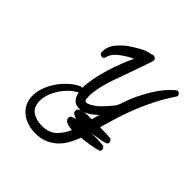

<svg xmlns="http://www.w3.org/2000/svg" viewBox="-179 -779 901 901"><g transform="rotate(45 271.5 -328.5)"><path d="M543 -600.6Q543 -596.7 540 -593.8Q510.7 -549.8 488.8 -507.3Q466.8 -464.8 449.2 -421.9Q431.6 -378.9 417 -333.5Q402.3 -288.1 388.7 -238.3Q423.8 -238.3 460.9 -235.4Q463.9 -232.4 467.3 -227.5Q470.7 -222.7 470.7 -218.8Q470.7 -210 462.9 -206.1Q455.1 -203.1 443.8 -200.7Q432.6 -198.2 420.9 -196.3Q409.2 -194.3 397.9 -192.9Q386.7 -191.4 377.9 -190.4H388.7Q423.8 -190.4 460.9 -187.5Q463.9 -184.6 467.3 -180.2Q470.7 -175.8 470.7 -170.9Q470.7 -162.1 462.9 -158.2Q454.1 -155.3 440.4 -152.3Q426.8 -149.4 412.1 -147Q397.5 -144.5 383.8 -143.1Q370.1 -141.6 360.4 -140.6Q349.6 -111.3 335 -85.9Q320.3 -60.5 300.3 -42.5Q280.3 -24.4 253.9 -13.7Q227.5 -2.9 194.3 -2.9Q168 -2.9 143.6 -10.3Q119.1 -17.6 100.6 -32.2Q82 -46.9 70.8 -68.4Q59.6 -89.8 59.6 -118.2Q59.6 -147.5 70.3 -176.3Q81.1 -205.1 98.6 -230.5Q116.2 -255.9 139.6 -276.9Q163.1 -297.9 188.5 -309.6Q190.4 -310.5 193.4 -310.5Q197.3 -310.5 199.2 -309.6V-312.5Q199.2 -338.9 206.1 -375Q212.9 -411.1 224.1 -448.2Q235.4 -485.4 249 -520Q262.7 -554.7 274.4 -578.1Q266.6 -575.2 260.3 -571.8Q253.9 -568.4 247.1 -564.5Q227.5 -552.7 208 -537.6Q188.5 -522.5 178.7 -501Q176.8 -496.1 176.3 -492.7Q175.8 -489.3 173.8 -485.4Q170.9 -477.5 162.1 -477.5Q154.3 -477.5 149.4 -482.4Q144.5 -487.3 144.5 -495.1Q144.5 -531.2 168.5 -559.6Q192.4 -587.9 220.7 -606.4Q244.1 -622.1 268.1 -634.8Q292 -647.5 320.3 -651.4Q323.2 -654.3 328.1 -654.3Q334 -654.3 339.8 -649.9Q345.7 -645.5 345.7 -638.7Q345.7 -634.8 337.4 -609.9Q329.1 -585 318.4 -555.2Q307.6 -525.4 297.9 -498Q288.1 -470.7 285.2 -461.9Q267.6 -416 255.9 -366.2Q252.9 -351.6 250.5 -336.4Q248 -321.3 248 -306.6Q248 -298.8 249.5 -286.6Q251 -274.4 261.7 -274.4Q266.6 -274.4 271 -276.4Q275.4 -278.3 280.3 -280.3Q303.7 -292 324.2 -313Q344.7 -334 361.3 -354.5Q363.3 -357.4 366.7 -361.8Q370.1 -366.2 372.1 -369.1Q378.9 -383.8 383.8 -399.4Q388.7 -415 394.5 -429.7Q416 -480.5 446.3 -529.3Q476.6 -578.1 517.6 -613.3Q523.4 -617.2 526.4 -617.2Q532.2 -617.2 537.6 -612.3Q543 -607.4 543 -600.6ZM345.7 -277.3Q334 -265.6 317.4 -252.9Q300.8 -240.2 283.2 -234.4Q297.9 -237.3 313 -237.3Q328.1 -237.3 335 -237.3ZM304.7 -135.7Q297.9 -135.7 288.6 -137.2Q279.3 -138.7 271.5 -141.6Q263.7 -144.5 257.8 -150.4Q252 -156.2 252 -165Q252 -175.8 263.2 -180.2Q274.4 -184.6 282.2 -186.5Q271.5 -189.5 261.7 -194.3Q252 -199.2 252 -212.9Q252 -219.7 256.8 -224.1Q261.7 -228.5 269.5 -230.5H259.8Q231.4 -230.5 218.8 -245.6Q206.1 -260.7 202.1 -283.2Q194.3 -278.3 187 -273.4Q179.7 -268.6 171.9 -262.7Q158.2 -251 145 -234.9Q131.8 -218.8 122.1 -201.2Q112.3 -183.6 106.4 -164.6Q100.6 -145.5 100.6 -127Q100.6 -85 126.5 -67.4Q152.3 -49.8 190.4 -49.8Q236.3 -49.8 262.2 -73.7Q288.1 -97.7 304.7 -135.7Z"/></g></svg>

Font: Calligraffitti
Style: Regular
Weight: 400
Designer: Dathan Boardman
Foundry: Open Window
Version: Version 1.002